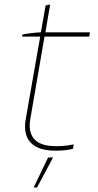

<svg xmlns="http://www.w3.org/2000/svg" viewBox="-20 -663 433 850"><path d="M201 3C234 6 276 3 303 -4L306 -24C279 -17 234 -14 205 -17C133 -23 102 -64 114 -135L177 -501H375L378 -520H181L202 -643L182 -639L161 -520C136 -519 97 -514 79 -510L78 -501H158L94 -136C79 -53 117 -4 201 3ZM129 167H144L215 34H193Z"/></svg>

Font: Fixel Display 20240404 Thin
Style: Italic
Weight: 100
Italic angle: -10°
Designer: AlfaBravo + MacPaw
Foundry: Kyrylo Tkachov, Marchela Mozhyna, Serhii Makarenko, Maria Weinstein, Zakhar Kryvoshyya
Version: Version 1.211;Glyphs 3.2 (3225)